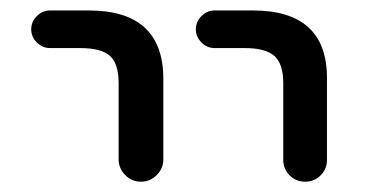

<svg xmlns="http://www.w3.org/2000/svg" viewBox="-20 -567 709 369"><path d="M76.2 -474.6Q61.5 -474.6 50.8 -485.4Q40 -496.1 40 -510.7Q40 -525.4 50.8 -536.1Q61.5 -546.9 76.2 -546.9H150.4Q293 -546.9 293.9 -417V-260.7Q293.9 -243.2 281.2 -230.5Q268.6 -217.8 251 -217.8Q233.4 -217.8 220.7 -230.5Q208 -243.2 208 -260.7V-407.2Q208 -444.3 191.4 -459.5Q174.8 -474.6 133.8 -474.6ZM392.6 -474.6Q377.9 -474.6 367.2 -485.4Q356.4 -496.1 356.4 -510.7Q356.4 -525.4 367.2 -536.1Q377.9 -546.9 392.6 -546.9H465.8Q608.4 -546.9 608.4 -417V-259.8Q608.4 -242.2 596.2 -230Q584 -217.8 566.4 -217.8Q548.8 -217.8 536.6 -230Q524.4 -242.2 524.4 -259.8V-407.2Q524.4 -444.3 507.3 -459.5Q490.2 -474.6 450.2 -474.6Z"/></svg>

Font: Gen Jyuu GothicX Regular
Style: Regular
Weight: 400
Designer: [Source Han Sans]
Ryoko NISHIZUKA  (kana & ideographs); Paul D. Hunt (Latin, Greek & Cyrillic); Wenlong ZHANG  (bopomofo
Version: Version 1.002.20150607